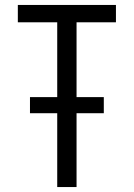

<svg xmlns="http://www.w3.org/2000/svg" viewBox="-20 -755 540 775"><path d="M211 0V-298H101V-363H211V-665H52V-735H448V-665H289V-363H399V-298H289V0Z"/></svg>

Font: Zed Sans
Style: Regular
Weight: 400
Designer: Belleve Invis
Foundry: Belleve Invis
Version: Version 1.0.0; ttfautohint (v1.8.4)